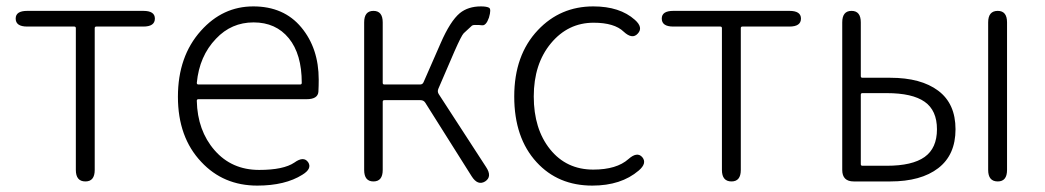

<svg xmlns="http://www.w3.org/2000/svg" viewBox="-20 -567 3266 600"><path d="M247 0Q217 0 217 -36V-479Q217 -484 212 -484H65Q29 -484 29 -509Q29 -533 65 -533H428Q464 -533 464 -509Q464 -484 428 -484H281Q276 -484 276 -479V-36Q276 0 247 0Z M784 13Q678 13 609 -61Q536 -138 536 -264.5Q536 -391 608 -471Q676 -547 771.5 -547Q867 -547 921.5 -481.5Q976 -416 976 -318Q976 -299 975 -280Q973 -257 938 -257H600Q595 -257 595 -252Q597 -159 650.5 -97.5Q704 -36 790 -36Q866 -36 900 -59Q929 -80 943 -60Q956 -40 925 -21Q871 13 784 13ZM595 -308Q595 -303 600 -303H918Q923 -303 923 -308Q923 -398 882.5 -447.5Q842 -497 772.5 -497Q703 -497 655 -446Q603 -392 595 -308Z M1147 0Q1118 0 1118 -36V-497Q1118 -533 1147 -533Q1176 -533 1176 -497V-308Q1176 -303 1181 -303H1293Q1301 -303 1304 -311L1357 -432Q1387 -501 1417 -526Q1443 -547 1483 -547Q1500 -547 1508 -543Q1516 -539 1508 -512Q1499 -486 1486 -488Q1481 -489 1464 -489Q1458 -489 1455 -487Q1442 -475 1429 -463Q1422 -456 1400 -406L1350 -290Q1346 -281 1351 -273L1499 -45Q1519 -15 1496 0Q1473 14 1454 -16L1309 -246Q1304 -254 1294 -254H1181Q1176 -254 1176 -249V-36Q1176 0 1147 0Z M1831 13Q1724 13 1657 -60Q1587 -136 1587 -265.5Q1587 -395 1661 -473Q1731 -547 1834 -547Q1917 -547 1964 -505Q1991 -481 1973 -462Q1956 -443 1929 -468Q1900 -496 1835 -496Q1755 -496 1701.5 -431.5Q1648 -367 1648 -265.5Q1648 -164 1699 -100.5Q1750 -37 1834 -37Q1907 -37 1944 -70Q1971 -94 1987 -76Q2003 -57 1976 -34Q1921 13 1831 13Z M2266 0Q2236 0 2236 -36V-479Q2236 -484 2231 -484H2084Q2048 -484 2048 -509Q2048 -533 2084 -533H2447Q2483 -533 2483 -509Q2483 -484 2447 -484H2300Q2295 -484 2295 -479V-36Q2295 0 2266 0Z M2648 0Q2612 0 2612 -36V-497Q2612 -533 2641 -533Q2670 -533 2670 -497V-329Q2670 -324 2675 -324H2762Q2858 -324 2912 -283.5Q2966 -243 2966 -163Q2966 -83 2912 -41.5Q2858 0 2762 0ZM3098 0Q3068 0 3068 -36V-497Q3068 -533 3098 -533Q3127 -533 3127 -497V-36Q3127 0 3098 0ZM2670 -54Q2670 -49 2675 -49H2751Q2831 -49 2869.5 -76.5Q2908 -104 2908 -163Q2908 -222 2869.5 -249Q2831 -276 2751 -276H2675Q2670 -276 2670 -271Z"/></svg>

Font: Resource Han Rounded JP Light
Style: Regular
Weight: 300
Designer: Cyano Hao (round all glyphs); Ryoko NISHIZUKA 西塚涼子 (kana, bopomofo & ideographs); Paul D. Hunt (Latin, Greek & Cyrillic)
Foundry: Cyano Hao
Version: 0.990